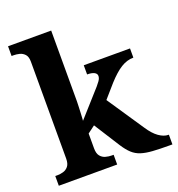

<svg xmlns="http://www.w3.org/2000/svg" viewBox="-136 -871 909 983"><g transform="rotate(-20 318.0 -380.0)"><path d="M17 0V-53H29Q44 -53 60.5 -57.5Q77 -62 88.5 -76Q100 -90 100 -118V-646Q100 -673 88 -686Q76 -699 59.5 -703Q43 -707 29 -707H17V-760H252V-374Q252 -361 251 -343Q250 -325 249.5 -308.5Q249 -292 248 -281Q247 -270 247 -270L373 -411Q384 -424 390 -432.5Q396 -441 398 -447.5Q400 -454 400 -459Q400 -472 386.5 -479Q373 -486 348 -486V-536H600V-486Q583 -486 566 -481Q549 -476 532 -465.5Q515 -455 497 -439Q479 -423 459 -401L396 -329L529 -131Q555 -91 582 -72Q609 -53 633 -53H636V0H622Q567 0 529.5 -2.5Q492 -5 466 -13.5Q440 -22 420.5 -40Q401 -58 381 -89L292 -229L252 -199V-118Q252 -90 263.5 -76Q275 -62 292 -57.5Q309 -53 323 -53H335V0Z"/></g></svg>

Font: Noto Serif Kannada
Style: Bold
Weight: 700
Version: Version 2.003